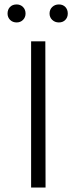

<svg xmlns="http://www.w3.org/2000/svg" viewBox="-20 -844 345 864"><path d="M14 -783Q14 -801 25 -812.5Q36 -824 55 -824Q72 -824 83.5 -812.5Q95 -801 95 -783Q95 -766 83.5 -754.5Q72 -743 55 -743Q37 -743 25.5 -754.5Q14 -766 14 -783ZM203 -783Q203 -801 215 -812.5Q227 -824 245 -824Q263 -824 274 -812.5Q285 -801 285 -783Q285 -766 274 -754.5Q263 -743 245 -743Q227 -743 215 -754.5Q203 -766 203 -783ZM120 -658H184L185 0H120Z"/></svg>

Font: Isabella Sans
Style: Regular
Weight: 400
Designer: Original fonts by Christian Thalmann (Catharsis Fonts), Modifications by Cristiano Sobral
Version: Version 0.002;July 12, 2020;FontCreator 13.0.0.2655 64-bit; 